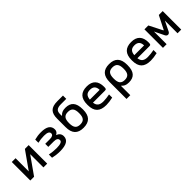

<svg xmlns="http://www.w3.org/2000/svg" viewBox="267 -2087 3666 3666"><g transform="rotate(-45 2100.0 -254.0)"><path d="M72 0H174L426 -357V0H528V-500H426L174 -143V-500H72Z M895 -294H769V-211H914C984 -211 1019 -190 1019 -143C1019 -102 968 -81 865 -81C798 -81 735 -88 673 -100V-14C738 1 798 9 869 9C1038 9 1124 -41 1124 -145C1124 -202 1094 -243 1034 -266C1075 -285 1095 -316 1095 -357C1095 -458 1019 -509 869 -509C803 -509 749 -501 691 -486V-400C745 -413 801 -420 862 -420C949 -420 992 -398 992 -354C992 -315 959 -294 895 -294Z M1743 -244V-256C1743 -431 1671 -509 1526 -509C1447 -509 1409 -484 1378 -449H1370V-496C1370 -579 1407 -617 1517 -617H1660V-706H1508C1333 -706 1269 -633 1269 -472V-245C1269 -74 1346 9 1505 9C1664 9 1743 -73 1743 -244ZM1370 -247V-253C1370 -370 1410 -419 1505 -419C1600 -419 1641 -370 1641 -253V-247C1641 -130 1600 -81 1505 -81C1410 -81 1370 -130 1370 -247Z M2334 -270C2334 -422 2260 -509 2104 -509C1944 -509 1865 -427 1865 -256V-244C1865 -71 1946 9 2119 9C2170 9 2234 1 2297 -14V-99C2253 -89 2174 -80 2128 -80C2028 -80 1980 -117 1969 -205H2292C2328 -205 2334 -218 2334 -270ZM1968 -288C1976 -380 2017 -420 2104 -420C2190 -420 2231 -373 2232 -288Z M2943 -244V-256C2943 -427 2865 -509 2707 -509C2549 -509 2472 -427 2472 -256V198H2574V-51H2581C2613 -16 2649 9 2729 9C2872 9 2943 -69 2943 -244ZM2574 -247V-253C2574 -370 2613 -419 2707 -419C2801 -419 2842 -370 2842 -253V-247C2842 -130 2801 -81 2707 -81C2613 -81 2574 -130 2574 -247Z M3534 -270C3534 -422 3460 -509 3304 -509C3144 -509 3065 -427 3065 -256V-244C3065 -71 3146 9 3319 9C3370 9 3434 1 3497 -14V-99C3453 -89 3374 -80 3328 -80C3228 -80 3180 -117 3169 -205H3492C3528 -205 3534 -218 3534 -270ZM3168 -288C3176 -380 3217 -420 3304 -420C3390 -420 3431 -373 3432 -288Z M3654 -500V0H3753V-342L3850 -143C3875 -96 3926 -96 3951 -143L4048 -342V0H4147V-500H4042L3906 -232C3904 -227 3897 -227 3895 -232L3759 -500Z"/></g></svg>

Font: LT Wave Mono Medium
Style: Regular
Weight: 500
Designer: Daniel Lyons
Version: Version 2.5 (Glyphs App)